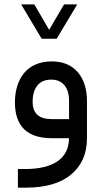

<svg xmlns="http://www.w3.org/2000/svg" viewBox="-20 -637 470 885"><path d="M171.9 -458.5 77.6 -616.7H138.2L206.5 -499.5L275.4 -616.7H335.9L241.2 -458.5ZM380.9 -169.9V0Q380.9 106.4 308.1 167.2Q235.4 228 98.6 228H62.5V142.1H95.7Q193.8 142.1 245.6 106Q297.4 69.8 297.9 1V0H218.8Q48.8 0 48.8 -165.5Q48.8 -206.5 59.6 -240.7Q70.3 -274.9 91.1 -300.3Q111.8 -325.7 144.3 -339.8Q176.8 -354 218.3 -354Q295.4 -354 338.1 -304.7Q380.9 -255.4 380.9 -169.9ZM130.4 -167.5Q130.4 -87.9 218.3 -87.9H298.3V-170.4Q298.3 -219.2 276.6 -244.6Q254.9 -270 216.3 -270Q174.3 -270 152.3 -242.9Q130.4 -215.8 130.4 -167.5Z"/></svg>

Font: Shabnam FD-WOL
Style: FD-WOL
Weight: 400
Foundry: DejaVu fonts team - Redesigned by Saber Rastikerdar - Based on Vazir font
Version: Version 5.0.1